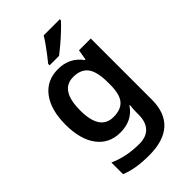

<svg xmlns="http://www.w3.org/2000/svg" viewBox="-292 -868 1211 1211"><g transform="rotate(-45 313.0 -263.0)"><path d="M263 -552Q366 -552 424 -472H429L441 -542H546V4Q546 120 480.5 180Q415 240 285 240Q227 240 178 232.5Q129 225 85 207V103Q178 145 293 145Q355 145 387.5 110.5Q420 76 420 10V-4Q420 -19 421 -39Q422 -59 424 -71H420Q392 -29 351.5 -9.5Q311 10 260 10Q161 10 105 -64Q49 -138 49 -270Q49 -402 105.5 -477Q162 -552 263 -552ZM296 -449Q178 -449 178 -268Q178 -90 298 -90Q364 -90 395.5 -126.5Q427 -163 427 -250V-269Q427 -365 395.5 -407Q364 -449 296 -449ZM494 -756Q478 -738 447.5 -709Q417 -680 384 -652Q351 -624 327 -606H243V-619Q258 -637 278 -663Q298 -689 317.5 -716.5Q337 -744 350 -766H494Z"/></g></svg>

Font: Noto Sans SemiBold
Style: Regular
Weight: 600
Designer: Monotype Design Team
Foundry: Monotype Imaging Inc.
Version: Version 2.007